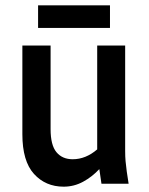

<svg xmlns="http://www.w3.org/2000/svg" viewBox="-20 -690 559 721"><path d="M64 -186V-519H170V-205Q170 -145 192 -118.5Q214 -92 253 -92Q302 -92 345 -129V-519H450V-123Q450 -102 451.5 -85Q453 -68 456 -46L463 0H361L353 -55Q326 -26 292 -7.5Q258 11 219 11Q151 11 107.5 -37Q64 -85 64 -186ZM123 -585V-670H393V-585Z"/></svg>

Font: Radio Canada Condensed Medium
Style: Regular
Weight: 500
Width: 3
Designer: Charles Daoud, Etienne Aubert Bonn, Alexandre Saumier Demers, Jacques Le Bailly
Foundry: Radio-Canada
Version: Version 2.104; ttfautohint (v1.8.4.7-5d5b);gftools[0.9.28.de